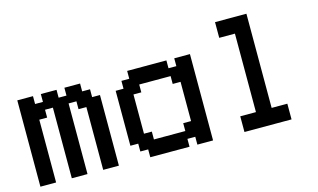

<svg xmlns="http://www.w3.org/2000/svg" viewBox="-99 -1301 2449 1477"><g transform="rotate(-15 1125.0 -562.5)"><path d="M62.5 -125V-812.5H187.5V-750H250V-812.5H375V-750H437.5V-812.5H562.5V-750H625V-687.5H687.5V-125H562.5V-625H500V-687.5H437.5V-125H312.5V-687.5H250V-625H187.5V-125Z M1250 -250V-312.5H1312.5V-625H1250V-687.5H1000V-625H937.5V-312.5H1000V-250ZM937.5 -125V-187.5H875V-250H812.5V-687.5H875V-750H937.5V-812.5H1250V-750H1312.5V-812.5H1437.5V-125H1312.5V-187.5H1250V-125Z M1687.5 -125V-250H1812.5V-875H1687.5V-1000H1937.5V-250H2062.5V-125Z"/></g></svg>

Font: Better VCR
Style: Regular
Weight: 400
Designer: artdzyk
Foundry: https://fontstruct.com
Version: Version 1.0